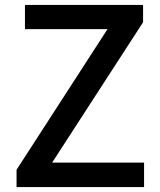

<svg xmlns="http://www.w3.org/2000/svg" viewBox="-20 -757 647 777"><path d="M47 0V-70L415 -639H81V-737H559V-667L191 -99H563V0Z"/></svg>

Font: Noto Sans KR Medium
Style: Regular
Weight: 500
Designer: Ryoko NISHIZUKA  (kana, bopomofo & ideographs); Paul D. Hunt (Latin, Greek & Cyrillic); Sandoll Communications , Soo-you
Foundry: Adobe
Version: Version 2.004-H2;hotconv 1.0.118;makeotfexe 2.5.65603